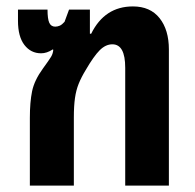

<svg xmlns="http://www.w3.org/2000/svg" viewBox="-20 -578 608 598"><path d="M73 0V-211Q73 -260 80 -294Q87 -328 114 -365Q133 -391 139 -401Q145 -411 146 -423L144 -424Q135 -418 126 -415Q117 -412 108 -412Q76 -412 56 -438Q36 -464 36 -513V-548H128Q128 -519 133.5 -507Q139 -495 152 -495Q159 -495 166 -498Q173 -501 181 -510L195 -548H260V-473H264Q306 -558 394 -558Q448 -558 477 -521.5Q506 -485 506 -424V0H370V-367Q370 -440 330 -440Q309 -440 290.5 -421.5Q272 -403 247 -360Q233 -337 225 -317Q217 -297 213.5 -272.5Q210 -248 210 -212V0Z"/></svg>

Font: Noto Sans Thai Cond
Style: Bold
Weight: 700
Width: 3
Designer: Monotype Design Team
Foundry: Monotype Imaging Inc.
Version: Version 2.002; ttfautohint (v1.8.4.7-5d5b)